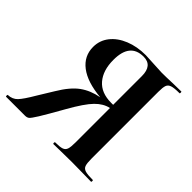

<svg xmlns="http://www.w3.org/2000/svg" viewBox="-159 -784 940 940"><g transform="rotate(45 311.0 -314.0)"><path d="M387.2 -342.8H400.9V-542Q400.9 -615.2 339.8 -615.2Q245.6 -615.2 246.1 -499Q246.1 -426.8 282 -384.8Q317.9 -342.8 387.2 -342.8ZM590.8 -612.8Q553.7 -612.8 537.8 -607.4Q522 -602.1 517.1 -588.6Q512.2 -575.2 512.2 -543.9V-81.1Q512.2 -50.3 517.1 -36.1Q522 -22 538.1 -17.1Q554.2 -12.2 590.8 -12.2Q592.8 -12.2 592.8 -6.1Q592.8 0 590.8 0Q554.7 0 534.2 -1L457 -2L381.8 -1Q362.8 0 330.1 0Q327.1 0 327.1 -6.1Q327.1 -12.2 330.1 -12.2Q362.3 -12.2 376.7 -17.1Q391.1 -22 396 -35.9Q400.9 -49.8 400.9 -81.1V-320.8Q363.8 -313 331.3 -280Q298.8 -247.1 251.5 -163.1Q204.1 -79.1 183.6 -46.1Q163.1 -13.2 155 -6.6Q147 0 132.8 0H2Q0 0 0 -6.1Q0 -12.2 2 -12.2Q32.7 -13.2 51.8 -33.2Q70.8 -53.2 104 -109.9L151.9 -188Q191.9 -254.9 232.9 -284.4Q273.9 -314 330.1 -324.2Q232.9 -333 181.9 -372.1Q130.9 -411.1 130.9 -474.1Q130.9 -519 158.4 -554Q186 -588.9 234.1 -608.4Q282.2 -627.9 341.8 -627.9L457 -622.1Q487.8 -622.1 534.2 -624L590.8 -625Q592.8 -625 592.8 -618.9Q592.8 -612.8 590.8 -612.8Z"/></g></svg>

Font: Cormorant-Bold
Style: Bold
Weight: 700
Designer: Christian Thalmann (Catharsis Fonts)
Version: Version 3.000